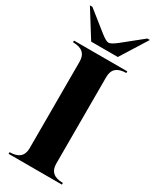

<svg xmlns="http://www.w3.org/2000/svg" viewBox="-218 -917 789 975"><g transform="rotate(30 176.0 -429.5)"><path d="M175.8 -742.2Q190.4 -742.2 222.7 -767.6L336.9 -859.4H351.6L253.9 -703.1H97.7L0 -859.4H14.6L129.9 -767.6Q162.1 -742.2 175.8 -742.2ZM19.5 -664.1H332V-654.3Q253.9 -654.3 253.9 -585.9V-78.1Q253.9 -9.8 332 -9.8V0H19.5V-9.8Q97.7 -9.8 97.7 -78.1V-585.9Q97.7 -654.3 19.5 -654.3Z"/></g></svg>

Font: spinwerad
Style: Bold
Weight: 700
Width: 7
Version: Version 0.3